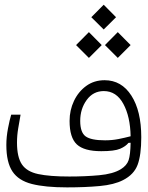

<svg xmlns="http://www.w3.org/2000/svg" viewBox="-20 -790 626 811"><path d="M263.2 1.5Q170.9 1.5 114.5 -12.9Q58.1 -27.3 32.5 -65.9Q6.8 -104.5 6.8 -177.7Q6.8 -211.9 13.9 -248.5Q21 -285.2 27.3 -305.7H66.9Q62 -277.8 56.9 -247.8Q51.8 -217.8 51.8 -187.5Q51.8 -126.5 72.5 -95.7Q93.3 -64.9 141.6 -54.7Q189.9 -44.4 272.9 -44.4Q339.8 -44.4 398.7 -49.8Q457.5 -55.2 490.2 -75.2Q515.6 -90.8 523.2 -113.3Q530.8 -135.7 531.7 -187L522.5 -186.5Q511.2 -171.9 487.3 -161.6Q463.4 -151.4 407.7 -151.4Q335.4 -151.4 304.7 -179.9Q273.9 -208.5 273.9 -279.3Q273.9 -324.7 292.5 -363.8Q311 -402.8 344.2 -427Q377.4 -451.2 421.9 -451.2Q493.2 -451.2 534.9 -386.2Q576.7 -321.3 576.7 -210.4Q576.7 -135.3 561.3 -94Q545.9 -52.7 500 -29.3Q462.4 -9.8 401.1 -4.2Q339.8 1.5 263.2 1.5ZM531.7 -214.4Q530.3 -297.4 501 -351.3Q471.7 -405.3 418.5 -405.3Q373.5 -405.3 346.2 -367.7Q318.8 -330.1 318.8 -279.3Q318.8 -230.5 341.8 -213.9Q364.7 -197.3 423.8 -197.3Q453.1 -197.3 480.2 -202.6Q507.3 -208 531.7 -214.4ZM355.5 -545.4 301.3 -599.6 355.5 -654.3 409.7 -599.6ZM477.5 -545.4 423.3 -599.6 477.5 -654.3 531.7 -599.6ZM418 -665.5 365.7 -717.3 418 -770 470.2 -717.3Z"/></svg>

Font: Cascadia Mono NF ExtraLight
Style: Regular
Weight: 200
Monospace: yes
Designer: Aaron Bell
Foundry: Saja Typeworks
Version: Version 2404.023; ttfautohint (v1.8.4)